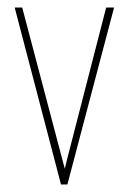

<svg xmlns="http://www.w3.org/2000/svg" viewBox="-20 -490 342 510"><path d="M142 0 19 -470H39L152 -42L160 -74L262 -470H283L159 0Z"/></svg>

Font: Smooch Sans Thin
Style: Regular
Weight: 100
Designer: Robert E. Leuschke
Foundry: Robert E. Leuschke
Version: Version 1.010